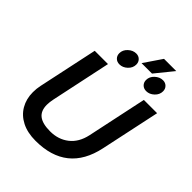

<svg xmlns="http://www.w3.org/2000/svg" viewBox="-274 -1138 1299 1299"><g transform="rotate(45 375.0 -488.5)"><path d="M523 -992H640L536 -864H436ZM282 -805Q282 -837 308 -861Q334 -885 365 -885Q388 -885 403 -870Q418 -855 418 -832Q418 -800 392.5 -776Q367 -752 336 -752Q312 -752 297 -767Q282 -782 282 -805ZM538 -805Q538 -837 564 -861Q590 -885 621 -885Q644 -885 659 -870Q674 -855 674 -832Q674 -800 648.5 -776Q623 -752 592 -752Q568 -752 553 -767Q538 -782 538 -805ZM55 -205Q55 -240 62 -272L153 -699H280L189 -270Q182 -239 182 -212Q182 -154 217 -127Q252 -100 325 -100Q403 -100 458.5 -143.5Q514 -187 532 -270L623 -699H750L659 -272Q598 15 300 15Q223 15 168 -13Q113 -41 84 -91Q55 -141 55 -205Z"/></g></svg>

Font: Prompt Medium
Style: Italic
Weight: 500
Italic angle: -12°
Designer: Katatrad Team
Foundry: CadsonDemak
Version: Version 1.001